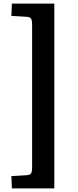

<svg xmlns="http://www.w3.org/2000/svg" viewBox="-20 -832 431 1064"><path d="M46 212 43 144 126 139Q146 138 152 129Q158 120 158 95V-695Q158 -719 152 -728.5Q146 -738 126 -739L43 -744L46 -812H281V212Z"/></svg>

Font: Literata 7pt SemiBold
Style: Regular
Weight: 600
Designer: Latin by Veronika Burian and Jose Scaglione. Greek by Irene Vlachou. Cyrillic by Vera Evstafieva.
Foundry: TypeTogether
Version: Version 3.002